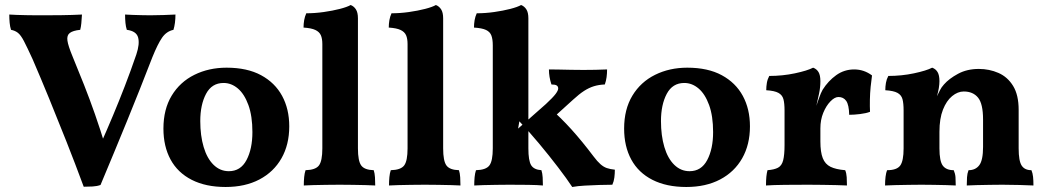

<svg xmlns="http://www.w3.org/2000/svg" viewBox="-20 -737 4176 766"><path d="M314 8Q280 -84 245 -172.5Q210 -261 176 -344Q142 -427 110 -501Q88 -549 75.5 -573Q63 -597 51.5 -606Q40 -615 24 -618Q20 -630 18.5 -646Q17 -662 17 -679Q29 -678 47 -677.5Q65 -677 86 -676.5Q107 -676 126.5 -676Q146 -676 160 -676Q188 -676 228 -676.5Q268 -677 307 -679Q306 -660 304.5 -644.5Q303 -629 300 -618Q271 -615 258.5 -605.5Q246 -596 249 -575Q252 -554 269 -513Q293 -455 315.5 -398Q338 -341 359 -281Q380 -221 401 -152H377Q406 -217 430.5 -275.5Q455 -334 478 -393.5Q501 -453 524 -520Q538 -562 531 -587.5Q524 -613 486 -618Q482 -630 480.5 -645.5Q479 -661 479 -679Q493 -678 510 -677.5Q527 -677 545.5 -676.5Q564 -676 579 -676Q603 -676 632 -677Q661 -678 680 -679Q680 -662 678 -646.5Q676 -631 672 -618Q644 -612 626.5 -586.5Q609 -561 588 -509Q539 -382 487.5 -256Q436 -130 381 1Q367 6 349.5 7Q332 8 314 8Z M880 9Q801 9 745 -19.5Q689 -48 660.5 -100.5Q632 -153 632 -224Q632 -301 665 -355.5Q698 -410 755.5 -438.5Q813 -467 884 -467Q966 -467 1021.5 -437Q1077 -407 1105.5 -354.5Q1134 -302 1134 -233Q1134 -160 1103 -105.5Q1072 -51 1015 -21Q958 9 880 9ZM893 -54Q940 -54 963.5 -98.5Q987 -143 987 -210Q987 -274 971 -318Q955 -362 929 -384Q903 -406 872 -406Q825 -406 802 -362.5Q779 -319 779 -254Q779 -196 792.5 -150.5Q806 -105 832 -79.5Q858 -54 893 -54Z M1192 3Q1192 -15 1193.5 -30.5Q1195 -46 1199 -58Q1239 -59 1252.5 -77Q1266 -95 1266 -145V-561Q1266 -583 1260 -596.5Q1254 -610 1238 -617.5Q1222 -625 1191 -627Q1191 -642 1193.5 -656.5Q1196 -671 1202 -684Q1236 -684 1271.5 -689Q1307 -694 1336 -701.5Q1365 -709 1379 -717Q1392 -712 1400 -699.5Q1408 -687 1408 -664V-145Q1408 -95 1421 -77Q1434 -59 1471 -58Q1475 -46 1476 -29.5Q1477 -13 1477 3Q1463 2 1439.5 1.5Q1416 1 1389 0.5Q1362 0 1335 0Q1308 0 1280 0.5Q1252 1 1229 1.5Q1206 2 1192 3Z M1532 3Q1532 -15 1533.5 -30.5Q1535 -46 1539 -58Q1579 -59 1592.5 -77Q1606 -95 1606 -145V-561Q1606 -583 1600 -596.5Q1594 -610 1578 -617.5Q1562 -625 1531 -627Q1531 -642 1533.5 -656.5Q1536 -671 1542 -684Q1576 -684 1611.5 -689Q1647 -694 1676 -701.5Q1705 -709 1719 -717Q1732 -712 1740 -699.5Q1748 -687 1748 -664V-145Q1748 -95 1761 -77Q1774 -59 1811 -58Q1815 -46 1816 -29.5Q1817 -13 1817 3Q1803 2 1779.5 1.5Q1756 1 1729 0.5Q1702 0 1675 0Q1648 0 1620 0.5Q1592 1 1569 1.5Q1546 2 1532 3Z M1872 3Q1872 -15 1873.5 -30.5Q1875 -46 1879 -58Q1919 -59 1932.5 -77Q1946 -95 1946 -145V-556Q1946 -580 1940.5 -595Q1935 -610 1919 -617.5Q1903 -625 1871 -627Q1871 -642 1873.5 -656.5Q1876 -671 1882 -684Q1916 -684 1951.5 -689Q1987 -694 2016 -701.5Q2045 -709 2059 -717Q2072 -712 2080 -699.5Q2088 -687 2088 -664V-145Q2088 -96 2099 -78Q2110 -60 2140 -58Q2144 -46 2145 -29.5Q2146 -13 2146 3Q2124 1 2087 0.5Q2050 0 2012 0Q1986 0 1959 0.5Q1932 1 1909 1.5Q1886 2 1872 3ZM2263 9Q2242 -23 2206.5 -69.5Q2171 -116 2130.5 -164.5Q2090 -213 2052 -253L2047 -224L2158 -322Q2186 -348 2196.5 -362Q2207 -376 2207 -384Q2207 -392 2201 -396Q2195 -400 2180 -400Q2175 -415 2172.5 -430Q2170 -445 2170 -460Q2187 -460 2210 -459.5Q2233 -459 2259 -458.5Q2285 -458 2308 -458Q2331 -458 2355.5 -458.5Q2380 -459 2402 -460Q2402 -444 2400 -429Q2398 -414 2393 -400Q2369 -399 2349.5 -393Q2330 -387 2310.5 -374.5Q2291 -362 2266 -339L2180 -261L2170 -309Q2217 -268 2259.5 -221Q2302 -174 2348 -113Q2363 -93 2375.5 -82Q2388 -71 2401 -66.5Q2414 -62 2433 -60Q2433 -44 2431 -28.5Q2429 -13 2423 0Q2398 0 2369.5 1Q2341 2 2313 3.5Q2285 5 2263 9Z M2718 9Q2639 9 2583 -19.5Q2527 -48 2498.5 -100.5Q2470 -153 2470 -224Q2470 -301 2503 -355.5Q2536 -410 2593.5 -438.5Q2651 -467 2722 -467Q2804 -467 2859.5 -437Q2915 -407 2943.5 -354.5Q2972 -302 2972 -233Q2972 -160 2941 -105.5Q2910 -51 2853 -21Q2796 9 2718 9ZM2731 -54Q2778 -54 2801.5 -98.5Q2825 -143 2825 -210Q2825 -274 2809 -318Q2793 -362 2767 -384Q2741 -406 2710 -406Q2663 -406 2640 -362.5Q2617 -319 2617 -254Q2617 -196 2630.5 -150.5Q2644 -105 2670 -79.5Q2696 -54 2731 -54Z M3253 -173Q3253 -130 3262.5 -106Q3272 -82 3293.5 -71.5Q3315 -61 3352 -58Q3357 -46 3358 -30Q3359 -14 3359 3Q3342 2 3316.5 1.5Q3291 1 3262 0.5Q3233 0 3205 0Q3160 0 3112 0.5Q3064 1 3036 3Q3036 -18 3037.5 -32.5Q3039 -47 3042 -58Q3069 -60 3084 -68Q3099 -76 3104.5 -97.5Q3110 -119 3110 -158V-227H3253ZM3253 -295V-209H3110V-318L3253 -413Q3253 -388 3247.5 -362.5Q3242 -337 3234 -302ZM3231 -298Q3239 -321 3247 -344Q3255 -367 3262 -379Q3284 -414 3316 -437Q3348 -460 3388 -460Q3427 -460 3459 -436Q3456 -416 3453.5 -390.5Q3451 -365 3450.5 -339Q3450 -313 3451 -291Q3436 -285 3411.5 -282Q3387 -279 3368 -279Q3367 -319 3356 -334.5Q3345 -350 3325 -350Q3310 -350 3293 -332.5Q3276 -315 3264.5 -287Q3253 -259 3253 -225ZM3110 -209V-296Q3110 -325 3105.5 -341.5Q3101 -358 3085.5 -366.5Q3070 -375 3037 -377Q3037 -392 3039.5 -406.5Q3042 -421 3049 -434Q3102 -434 3151.5 -444.5Q3201 -455 3224 -467Q3238 -462 3245.5 -449.5Q3253 -437 3253 -413Z M3585 -209V-296Q3585 -325 3580.5 -341.5Q3576 -358 3560.5 -366.5Q3545 -375 3512 -377Q3512 -392 3514.5 -406.5Q3517 -421 3524 -434Q3577 -434 3626.5 -444.5Q3676 -455 3699 -467Q3713 -462 3720.5 -449.5Q3728 -437 3728 -413ZM4044 -145Q4044 -95 4056 -76.5Q4068 -58 4095 -58Q4100 -46 4101.5 -31.5Q4103 -17 4103 3Q4081 2 4046.5 1Q4012 0 3979 0Q3957 0 3929.5 0.5Q3902 1 3877 1.5Q3852 2 3837 3Q3837 -15 3838 -30Q3839 -45 3844 -58Q3872 -58 3887 -78Q3902 -98 3902 -151V-260Q3902 -323 3882 -347.5Q3862 -372 3825 -372Q3801 -372 3778.5 -353.5Q3756 -335 3742 -299.5Q3728 -264 3728 -211V-145Q3728 -94 3741.5 -76Q3755 -58 3785 -58Q3791 -44 3792 -30Q3793 -16 3793 3Q3779 2 3755 1.5Q3731 1 3705.5 0.5Q3680 0 3656 0Q3634 0 3606 0.5Q3578 1 3552 1.5Q3526 2 3511 3Q3511 -16 3513 -32Q3515 -48 3519 -58Q3558 -58 3571.5 -76.5Q3585 -95 3585 -145V-296L3728 -413Q3728 -401 3725.5 -385.5Q3723 -370 3718 -353Q3724 -365 3730 -377Q3736 -389 3746 -400Q3766 -423 3802 -442.5Q3838 -462 3885 -462Q3927 -462 3963.5 -446Q4000 -430 4022 -394Q4044 -358 4044 -299Z"/></svg>

Font: Vollkorn
Style: Bold
Weight: 700
Designer: Friedrich Althausen
Foundry: Friedrich Althausen
Version: Version 5.000